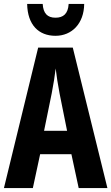

<svg xmlns="http://www.w3.org/2000/svg" viewBox="-20 -956 566 976"><path d="M408 -936H329C326 -886 302 -866 262 -866C221 -866 200 -888 197 -936H118C120 -829 177 -774 262 -774C345 -774 407 -836 408 -936ZM380 0H526L350 -714H174L0 0H147L184 -172H343ZM283 -480 321 -291H204L243 -482C252 -528 259 -573 263 -608C267 -572 274 -527 283 -480Z"/></svg>

Font: Noto Sans Hebrew ExtraCondensed
Style: Bold
Weight: 700
Width: 2
Designer: Monotype Design Team
Foundry: Monotype Imaging Inc.
Version: Version 2.004